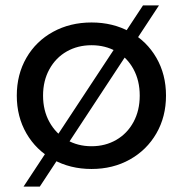

<svg xmlns="http://www.w3.org/2000/svg" viewBox="-20 -618 675 709"><path d="M42 -265Q42 -343 77.5 -404.5Q113 -466 176 -500.5Q239 -535 318 -535Q397 -535 459.5 -500.5Q522 -466 557.5 -404.5Q593 -343 593 -265Q593 -187 557.5 -125.5Q522 -64 459.5 -29Q397 6 318 6Q239 6 176 -29Q113 -64 77.5 -125.5Q42 -187 42 -265ZM496 -265Q496 -320 473 -362.5Q450 -405 409.5 -428Q369 -451 318 -451Q267 -451 226.5 -428Q186 -405 162.5 -362.5Q139 -320 139 -265Q139 -210 162.5 -167.5Q186 -125 226.5 -101.5Q267 -78 318 -78Q369 -78 409.5 -101.5Q450 -125 473 -167.5Q496 -210 496 -265ZM508 -598H567L127 71H67Z"/></svg>

Font: Idrija
Style: Regular
Weight: 500
Designer: Julieta Ulanovsky
Foundry: Julieta Ulanovsky
Version: Version 7.200